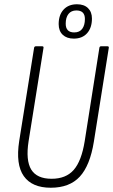

<svg xmlns="http://www.w3.org/2000/svg" viewBox="-20 -872 530 900"><path d="M218 8Q130 8 91.5 -46.5Q53 -101 70 -211L140 -649Q142 -655 148 -655H178Q185 -655 184 -648L114 -210Q100 -120 126.5 -77Q153 -34 222 -34Q289 -34 325.5 -75.5Q362 -117 377 -210L446 -649Q448 -655 453 -655H484Q491 -655 490 -648L420 -208Q402 -96 354 -44Q306 8 218 8ZM326 -691Q293 -691 274 -709Q255 -727 255 -759Q255 -802 278 -827Q301 -852 341 -852Q374 -852 392.5 -834Q411 -816 411 -785Q411 -742 388.5 -716.5Q366 -691 326 -691ZM328 -720Q353 -720 365.5 -737Q378 -754 378 -783Q378 -823 338 -823Q314 -823 301 -806.5Q288 -790 288 -761Q288 -720 328 -720Z"/></svg>

Font: Sofia Sans Condensed Light
Style: Italic
Weight: 300
Italic angle: -9°
Version: Version 4.100